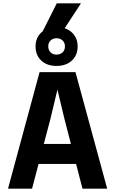

<svg xmlns="http://www.w3.org/2000/svg" viewBox="-20 -1130 690 1150"><path d="M132 -148V-268H535V-148ZM217 -698H432L622 0H474L366 -418L324 -593L282 -418L172 0H28ZM318 -735Q262 -735 227.5 -767Q193 -799 193 -852Q193 -904 228 -936Q263 -968 318 -968Q375 -968 410 -936Q445 -904 445 -852Q445 -799 410 -767Q375 -735 318 -735ZM318 -803Q341 -803 355 -816.5Q369 -830 369 -852Q369 -874 355 -887.5Q341 -901 319 -901Q297 -901 283 -887.5Q269 -874 269 -853Q269 -830 283 -816.5Q297 -803 318 -803ZM234 -939 320 -1110H465L353 -939Z"/></svg>

Font: Azeret Mono SemiBold
Style: Regular
Weight: 600
Designer: Martin Vácha
Foundry: Displaay
Version: Version 1.002